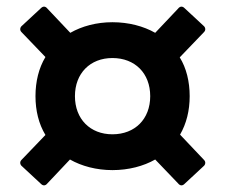

<svg xmlns="http://www.w3.org/2000/svg" viewBox="-20 -671 680 579"><path d="M47 -169 103 -117C106 -114 109 -112 113 -112C116 -112 120 -114 123 -118L191 -190C226 -170 271 -158 319 -158C368 -158 413 -170 448 -190L517 -118C520 -114 524 -112 527 -112C531 -112 534 -114 537 -117L593 -169C597 -172 599 -176 599 -180C599 -183 598 -186 595 -189L523 -265C542 -298 552 -337 552 -381C552 -425 542 -466 522 -498L595 -574C598 -577 599 -580 599 -583C599 -587 597 -591 593 -594L537 -646C534 -649 531 -651 527 -651C524 -651 520 -649 517 -645L448 -572C413 -592 368 -604 319 -604C271 -604 227 -592 192 -572L123 -645C120 -649 116 -651 113 -651C109 -651 106 -649 103 -646L47 -594C43 -591 41 -587 41 -583C41 -580 42 -577 45 -574L117 -499C97 -466 87 -425 87 -381C87 -337 97 -297 117 -264L45 -189C42 -186 41 -183 41 -180C41 -176 43 -172 47 -169ZM206 -381C206 -450 252 -496 319 -496C387 -496 433 -450 433 -381C433 -312 387 -266 319 -266C252 -266 206 -312 206 -381Z"/></svg>

Font: LINE Seed JP_OTF Bold
Style: Regular
Weight: 700
Designer: LINE & Fontrix & Fontworks
Version: Version 1.009